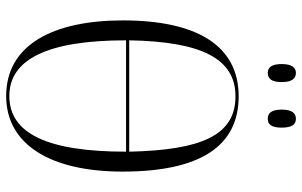

<svg xmlns="http://www.w3.org/2000/svg" viewBox="-194 -752 956 607"><g transform="rotate(90 283.5 -448.0)"><path d="M355 -817C373 -817 383 -829 383 -861C383 -893 373 -906 355 -906C337 -906 326 -893 326 -861C326 -829 337 -817 355 -817ZM210 -817C228 -817 239 -829 239 -861C239 -893 228 -906 210 -906C193 -906 182 -893 182 -861C182 -829 193 -817 210 -817ZM283 10C435 10 522 -128 522 -358C522 -603 442 -725 284 -725C123 -725 44 -592 44 -359C44 -137 122 10 283 10ZM459 -379H107C111 -606 164 -715 284 -715C408 -715 454 -606 459 -379ZM283 0C167 0 107 -121 107 -369H459C459 -119 401 0 283 0Z"/></g></svg>

Font: Noto Serif Display ExtraCondensed Light
Style: Regular
Weight: 300
Width: 2
Designer: Monotype Design Team
Foundry: Monotype Imaging Inc.
Version: Version 2.009